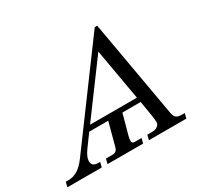

<svg xmlns="http://www.w3.org/2000/svg" viewBox="-205 -903 1142 1093"><g transform="rotate(-30 366.0 -356.0)"><path d="M-56 0 -48 -32H-29Q34 -32 87 -105L535 -712H551L663 -76Q668 -49 679.5 -40.5Q691 -32 716 -32H734L726 0H480L488 -32H522Q541 -32 555 -42Q569 -52 569 -68Q569 -86 565 -111L548 -212H428L392 -80Q387 -60 387 -48Q387 -32 406 -32H450L442 0H208L216 -32H260Q286 -32 294 -59L335 -212H210L153 -134Q124 -94 124 -68Q124 -32 166 -32H178L170 0ZM234 -244H542L483 -581Z"/></g></svg>

Font: Old Standard TT
Style: Italic
Weight: 400
Italic angle: -15.2°
Designer: Alexey Kryukov <alexios@thessalonica.org.ru>
Version: Version 2.2